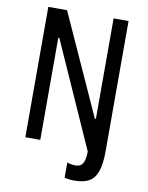

<svg xmlns="http://www.w3.org/2000/svg" viewBox="-98 -800 817 1059"><g transform="rotate(10 310.0 -270.5)"><path d="M175 -571.7H169V0H85.3V-730H190.2L445 -167.5H451V-730H534.7V0L457.5 61.7ZM392.7 188.7Q363.5 188.7 337.5 182V97.3Q362.2 105.3 382.5 105.3Q404.5 105.3 416.6 94.9Q428.7 84.5 433.6 62Q438.5 39.5 438.8 0H534.7Q534.7 72.3 519.9 113.2Q505.2 154.2 474.4 171.4Q443.7 188.7 392.7 188.7Z"/></g></svg>

Font: Monaspace Neon Var ExtraLight
Style: Regular
Weight: 200
Designer: Riley Cran and the Lettermatic Team
Version: Version 1.200 (Monaspace Neon Var)